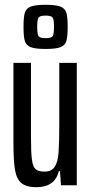

<svg xmlns="http://www.w3.org/2000/svg" viewBox="-20 -772 380 800"><path d="M36 -176V-510H109V-205Q109 -136 113 -106.5Q117 -77 128.5 -67Q140 -57 166 -57Q195 -57 208 -77Q221 -97 224 -135.5Q227 -174 227 -257V-510H300V0H234L230 -59H225Q209 8 131 8Q90 8 69.5 -9Q49 -26 42.5 -64Q36 -102 36 -176ZM78 -660Q78 -701 83.5 -719Q89 -737 108 -744.5Q127 -752 170 -752Q213 -752 232 -744.5Q251 -737 256.5 -719Q262 -701 262 -660Q262 -619 256.5 -601Q251 -583 232 -575.5Q213 -568 170 -568Q127 -568 108 -575.5Q89 -583 83.5 -601Q78 -619 78 -660ZM205 -660Q205 -690 199.5 -698.5Q194 -707 170 -707Q146 -707 140.5 -698.5Q135 -690 135 -660Q135 -630 140.5 -621.5Q146 -613 170 -613Q194 -613 199.5 -621.5Q205 -630 205 -660Z"/></svg>

Font: Saira Ultra Condensed Medium
Style: Regular
Weight: 500
Width: 1
Designer: Hector Gatti with collaboration of the Omnibus-Type team
Foundry: Omnibus-Type
Version: Version 1.001; ttfautohint (v1.8)